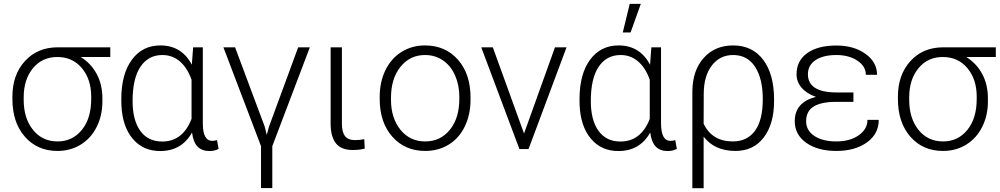

<svg xmlns="http://www.w3.org/2000/svg" viewBox="-20 -774 5194 997"><path d="M552.7 -478H399.4Q452.6 -444.8 482.2 -389.9Q511.7 -335 511.7 -263.2V-247.1Q511.7 -174.8 482.4 -115.7Q453.1 -56.6 399.7 -23.4Q346.2 9.8 278.8 9.8Q173.8 9.8 109.1 -64.2Q44.4 -138.2 44.4 -260.3V-272Q44.4 -385.7 109.6 -457Q174.8 -528.3 279.8 -528.3H552.7ZM103 -255.9Q103 -159.7 151.4 -99.6Q199.7 -39.6 278.8 -39.6Q356.4 -39.6 405 -99.4Q453.6 -159.2 453.6 -260.7V-272Q453.6 -362.3 405.3 -420.2Q356.9 -478 277.3 -478Q199.2 -478 151.1 -419.7Q103 -361.3 103 -268.1Z M1033.2 -528.3V-130.9Q1033.7 -42.5 1082.5 -42.5Q1092.8 -42.5 1106.9 -46.4L1115.2 -1Q1095.2 10.3 1067.4 10.3Q1029.3 10.3 1006.6 -12Q983.9 -34.2 977.1 -85.9Q923.3 10.3 811.5 10.3Q723.1 10.3 669.2 -53.5Q615.2 -117.2 610.4 -229L609.9 -259.8Q609.9 -389.2 664.6 -463.6Q719.2 -538.1 812.5 -538.1Q923.3 -538.1 976.1 -438L982.9 -528.3ZM668.5 -249.5Q668.5 -149.9 708.5 -94.5Q748.5 -39.1 822.3 -39.1Q929.2 -39.1 974.6 -156.7V-359.9Q953.1 -421.4 914.3 -454.8Q875.5 -488.3 823.2 -488.3Q750.5 -488.3 709.5 -427.7Q668.5 -367.2 668.5 -249.5Z M1528.3 -528.3H1588.9L1394 -15.1V202.6H1335.4V-15.1L1140.1 -528.3H1200.7L1354.5 -116.7L1365.2 -73.2L1377 -116.7Z M1755.4 -528.3V-131.8Q1755.4 -88.9 1771.2 -67.6Q1787.1 -46.4 1824.2 -46.4Q1847.2 -46.4 1871.6 -51.3L1874 -2.4Q1847.2 4.9 1811.5 4.9Q1751.5 4.9 1724.1 -30Q1696.8 -64.9 1696.8 -132.8V-528.3Z M1951.7 -272Q1951.7 -348.1 1981.2 -409.2Q2010.7 -470.2 2064.7 -504.2Q2118.7 -538.1 2187 -538.1Q2292.5 -538.1 2357.9 -464.1Q2423.3 -390.1 2423.3 -268.1V-255.9Q2423.3 -179.2 2393.8 -117.9Q2364.3 -56.6 2310.5 -23.4Q2256.8 9.8 2188 9.8Q2083 9.8 2017.3 -64.2Q1951.7 -138.2 1951.7 -260.3ZM2010.3 -255.9Q2010.3 -161.1 2059.3 -100.3Q2108.4 -39.6 2188 -39.6Q2267.1 -39.6 2316.2 -100.3Q2365.2 -161.1 2365.2 -260.7V-272Q2365.2 -332.5 2342.8 -382.8Q2320.3 -433.1 2279.8 -460.7Q2239.3 -488.3 2187 -488.3Q2108.9 -488.3 2059.6 -427Q2010.3 -365.7 2010.3 -266.6Z M2701.2 -80.6 2861.8 -528.3H2921.9L2724.6 0H2677.2L2479 -528.3H2539.1Z M3412.6 -528.3V-130.9Q3413.1 -42.5 3461.9 -42.5Q3472.2 -42.5 3486.3 -46.4L3494.6 -1Q3474.6 10.3 3446.8 10.3Q3408.7 10.3 3386 -12Q3363.3 -34.2 3356.4 -85.9Q3302.7 10.3 3190.9 10.3Q3102.5 10.3 3048.6 -53.5Q2994.6 -117.2 2989.7 -229L2989.3 -259.8Q2989.3 -389.2 3043.9 -463.6Q3098.6 -538.1 3191.9 -538.1Q3302.7 -538.1 3355.5 -438L3362.3 -528.3ZM3047.9 -249.5Q3047.9 -149.9 3087.9 -94.5Q3127.9 -39.1 3201.7 -39.1Q3308.6 -39.1 3354 -156.7V-359.9Q3332.5 -421.4 3293.7 -454.8Q3254.9 -488.3 3202.6 -488.3Q3129.9 -488.3 3088.9 -427.7Q3047.9 -367.2 3047.9 -249.5ZM3250 -753.9H3307.6L3254.4 -605.5H3213.9Z M3787.1 -538.1Q3887.2 -538.1 3943.4 -463.1Q3999.5 -388.2 3999.5 -257.3V-249.5Q3999.5 -130.4 3946 -60.3Q3892.6 9.8 3798.8 9.8Q3690.4 9.8 3633.8 -64.5V203.1H3575.2V-299.8Q3576.2 -408.7 3634.3 -473.4Q3692.4 -538.1 3787.1 -538.1ZM3633.8 -130.9Q3678.2 -39.6 3785.6 -39.6Q3859.4 -39.6 3900.1 -94.5Q3940.9 -149.4 3940.9 -259.8Q3940.9 -365.7 3900.9 -427Q3860.8 -488.3 3787.1 -488.3Q3718.3 -488.3 3676.5 -434.1Q3634.8 -379.9 3634.3 -287.6Z M4106.9 -145Q4106.9 -242.7 4216.8 -271Q4168.5 -288.1 4142.3 -318.8Q4116.2 -349.6 4116.2 -387.7Q4116.2 -458.5 4171.4 -498Q4226.6 -537.6 4323.2 -537.6Q4413.6 -537.6 4473.9 -494.6Q4534.2 -451.7 4534.2 -385.7H4476.1Q4476.1 -430.2 4431.9 -459.2Q4387.7 -488.3 4323.2 -488.3Q4254.9 -488.3 4215.1 -461.9Q4175.3 -435.5 4175.3 -388.7Q4175.3 -293.9 4325.2 -293.9H4411.6V-245.1H4317.9Q4243.7 -244.6 4204.8 -220.7Q4166 -196.8 4166 -144Q4166 -96.7 4208.7 -68.1Q4251.5 -39.6 4323.2 -39.6Q4393.1 -39.6 4438.7 -71.3Q4484.4 -103 4484.4 -151.4H4543Q4543 -78.1 4481.2 -34.2Q4419.4 9.8 4323.2 9.8Q4226.1 9.8 4166.5 -32.5Q4106.9 -74.7 4106.9 -145Z M5150.9 -478H4997.6Q5050.8 -444.8 5080.3 -389.9Q5109.9 -335 5109.9 -263.2V-247.1Q5109.9 -174.8 5080.6 -115.7Q5051.3 -56.6 4997.8 -23.4Q4944.3 9.8 4877 9.8Q4772 9.8 4707.3 -64.2Q4642.6 -138.2 4642.6 -260.3V-272Q4642.6 -385.7 4707.8 -457Q4772.9 -528.3 4877.9 -528.3H5150.9ZM4701.2 -255.9Q4701.2 -159.7 4749.5 -99.6Q4797.9 -39.6 4877 -39.6Q4954.6 -39.6 5003.2 -99.4Q5051.8 -159.2 5051.8 -260.7V-272Q5051.8 -362.3 5003.4 -420.2Q4955.1 -478 4875.5 -478Q4797.4 -478 4749.3 -419.7Q4701.2 -361.3 4701.2 -268.1Z"/></svg>

Font: SteelSelectRoboto
Style: Regular
Weight: 300
Designer: Google
Version: Version 2.137; 2017